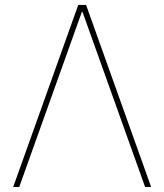

<svg xmlns="http://www.w3.org/2000/svg" viewBox="-20 -747 656 767"><path d="M56.8 0H32.7L292.6 -727.3H323.9L583.8 0H559.7L309.7 -698.9H306.8Z"/></svg>

Font: Inter Thin BETA
Style: Regular
Weight: 100
Designer: Rasmus Andersson
Foundry: rsms
Version: Version 3.011;git-f93a4a705